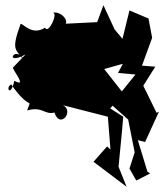

<svg xmlns="http://www.w3.org/2000/svg" viewBox="-20 -654 630 737"><path d="M30 -395C25 -389 89 -314 35 -344C21 -278 -1 -318 23 -330C98 -222 103 -285 84 -230C145 -247 150 -212 189 -222C210 -157 266 -227 222 -250L394 -206L404 -80L391 -92L339 -33L466 63L435 -14C441 -78 448 -141 453 -206L403 -238L454 -295L380 -389L483 -418L451 -504L420 -541L377 -634L353 -569L192 -561C270 -540 224 -616 182 -605C206 -607 165 -519 153 -548C102 -514 65 -568 59 -562C17 -446 46 -470 81 -407C45 -500 -14 -395 78 -445ZM546 5 509 -116 537 -109 590 -225 581 -221 530 -325 576 -398 525 -402 564 -509 550 -583 477 -614 448 -496 451 -408 433 -374 500 -368 407 -253 472 -195 497 -69 477 -7 503 39 556 12Z"/></svg>

Font: Charger Distortion
Style: 2
Weight: 400
Designer: Jasper
Foundry: Cannot Into Space Fonts
Version: Version 0.98